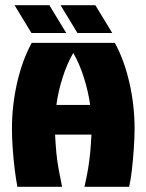

<svg xmlns="http://www.w3.org/2000/svg" viewBox="-20 -719 561 739"><path d="M47 0Q42 -25 37 -64Q32 -103 29 -146Q26 -189 26 -223Q26 -314 46 -401Q66 -488 102 -554H422Q458 -488 478 -401Q498 -314 498 -223Q498 -189 495 -146Q492 -103 487.5 -64Q483 -25 477 0H305Q314 -39 319 -69Q324 -99 327 -130Q330 -161 332 -201H192Q194 -161 197 -130Q200 -99 205.5 -69Q211 -39 219 0ZM197 -315H327Q320 -366 303 -420Q286 -474 262 -515Q238 -474 221 -420.5Q204 -367 197 -315ZM278 -592 213 -699H347L412 -592ZM101 -592 36 -699H170L235 -592Z"/></svg>

Font: Tac One
Style: Regular
Weight: 400
Designer: Oluseyi Olusanya, David Udoh, Eyiyemi Adegbite, Mirko Velimirović
Version: Version 1.003; ttfautohint (v1.8.4.7-5d5b)